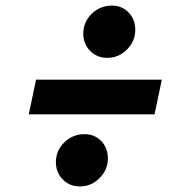

<svg xmlns="http://www.w3.org/2000/svg" viewBox="-20 -706 640 687"><path d="M83 -297 109 -421H559L533 -297ZM266 -39Q229 -39 204.5 -64Q180 -89 180 -126Q180 -167 210 -196.5Q240 -226 283 -226Q318 -226 342 -201.5Q366 -177 366 -139Q366 -99 336.5 -69Q307 -39 266 -39ZM364 -499Q327 -499 302.5 -524Q278 -549 278 -586Q278 -627 308 -656.5Q338 -686 381 -686Q416 -686 440 -661.5Q464 -637 464 -599Q464 -559 434.5 -529Q405 -499 364 -499Z"/></svg>

Font: Red Hat Mono
Style: Italic
Weight: 300
Italic angle: -12°
Monospace: yes
Designer: Pentagram, MCKL
Foundry: Pentagram, MCKL
Version: Version 1.023